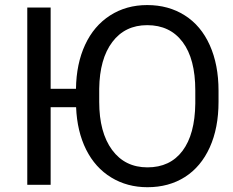

<svg xmlns="http://www.w3.org/2000/svg" viewBox="-20 -741 934 770"><path d="M856.4 -332.5Q856.4 -228 821.3 -150.1Q786.1 -72.3 721.7 -31.2Q657.2 9.8 571.3 9.8Q490.2 9.8 426 -29.3Q361.8 -68.4 325.4 -141.1Q289.1 -213.9 285.2 -311H183.1V0H89.4V-710.9H183.1V-384.8H284.7Q286.1 -485.4 321.3 -561.3Q356.4 -637.2 421.4 -679Q486.3 -720.7 570.3 -720.7Q655.8 -720.7 720.9 -679.4Q786.1 -638.2 821.3 -559.8Q856.4 -481.4 856.4 -377.4ZM763.2 -378.4Q763.2 -504.9 712.4 -572.5Q661.6 -640.1 570.3 -640.1Q481.4 -640.1 430.4 -572.5Q379.4 -504.9 377.9 -384.8V-332.5Q377.9 -210 429.4 -139.9Q481 -69.8 571.3 -69.8Q662.1 -69.8 711.9 -136Q761.7 -202.1 763.2 -325.7Z"/></svg>

Font: Roboto
Style: Regular
Weight: 400
Designer: Google
Version: Version 2.134; 2016; ttfautohint (v1.6)